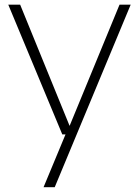

<svg xmlns="http://www.w3.org/2000/svg" viewBox="-20 -560 579 800"><path d="M478 -540.5H524.5L208 220H161.5L253 0H239.5L14.5 -540.5H64L270 -35.5Z"/></svg>

Font: Encode Sans Semi Expanded ExLight
Style: Regular
Weight: 275
Width: 6
Designer: Multiple Designers
Foundry: Impallari Type
Version: Version 2.000